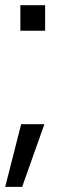

<svg xmlns="http://www.w3.org/2000/svg" viewBox="-26 -524 237 742"><path d="M52.7 -405.3V-503.9H148.4V-405.3ZM-5.9 198.2 55.7 -43.9H145.5L59.6 198.2Z"/></svg>

Font: Gothic A1 Medium
Style: Regular
Weight: 500
Designer: HanYang I&C Co.,Ltd.
Foundry: HanYang I&C Co.,Ltd.
Version: Version 2.50